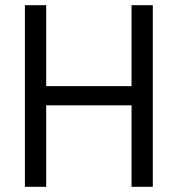

<svg xmlns="http://www.w3.org/2000/svg" viewBox="-20 -720 685 740"><path d="M76 -700V0H158V-314H487V0H569V-700H487V-388H158V-700Z"/></svg>

Font: Space Text
Style: Regular
Weight: 400
Designer: Florian Karsten (Space Text), Colophon Foundry (Space Mono)
Foundry: Florian Karsten
Version: Version 1.003;PS 001.003;hotconv 1.0.88;makeotf.lib2.5.64775